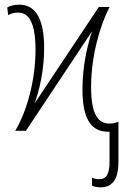

<svg xmlns="http://www.w3.org/2000/svg" viewBox="-20 -560 540 822"><path d="M443 4H449V131C449 184 436 207 406 207C395 207 385 206 374 201V235C383 239 395 242 411 242C457 242 487 213 487 134V-39C476 -34 463 -31 449 -31C401 -31 370 -68 370 -188C370 -321 408 -450 449 -530H403L128 -117C147 -170 169 -253 169 -356C169 -486 128 -540 63 -540C43 -540 24 -536 11 -528L15 -495C28 -503 42 -506 58 -506C105 -506 132 -460 132 -346C132 -213 93 -79 45 0H91L374 -426C355 -368 333 -280 333 -176C333 -38 379 4 443 4Z"/></svg>

Font: Noto Sans Mono ExtraCondensed ExtraLight
Style: Regular
Weight: 200
Width: 2
Designer: Monotype Design Team
Foundry: Monotype Imaging Inc.
Version: Version 2.014